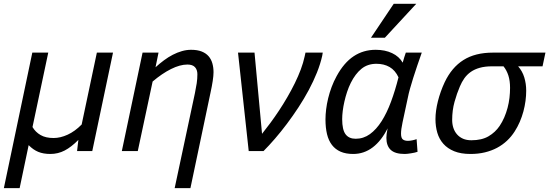

<svg xmlns="http://www.w3.org/2000/svg" viewBox="-47 -786 2858 999"><path d="M433.1 0H354L360.8 -58.1Q324.2 -21 289.6 -2.9Q254.9 15.1 214.8 15.1Q178.7 15.1 152.1 4.2Q125.5 -6.8 102.1 -30.8L55.2 192.9H-26.9L121.1 -512.2H204.1L122.1 -125Q137.2 -99.1 163.8 -83.5Q190.4 -67.9 231.9 -67.9Q267.1 -67.9 304.9 -85.2Q342.8 -102.5 377.9 -138.2L457 -512.2H541Z M861.8 192.9 967.3 -301.8Q973.1 -329.6 976.6 -353Q980 -376.5 980 -399.9Q980 -422.9 967.5 -436.5Q955.1 -450.2 928.2 -450.2Q889.6 -450.2 842.8 -426.8Q795.9 -403.3 747.1 -361.8L669.9 0H586.9L694.8 -512.2H777.8L762.2 -436Q783.7 -455.6 806.4 -472.4Q829.1 -489.3 852.3 -501.2Q875.5 -513.2 899.4 -520Q923.3 -526.9 947.3 -526.9Q980 -526.9 1002.2 -518.1Q1024.4 -509.3 1038.1 -493.7Q1051.8 -478 1057.9 -456.5Q1064 -435.1 1064 -410.2Q1064 -392.1 1059.8 -364.7Q1055.7 -337.4 1047.9 -301.8L943.8 192.9Z M1277.3 -512.2 1316.4 -89.8Q1336.9 -115.2 1359.6 -146Q1382.3 -176.8 1404.8 -210.7Q1427.2 -244.6 1448.2 -280.8Q1469.2 -316.9 1487.1 -353.3Q1504.9 -389.6 1518.1 -424.8Q1531.2 -460 1538.1 -492.2L1542.5 -512.2H1632.3L1629.4 -495.1Q1620.1 -453.6 1602.1 -408.4Q1584 -363.3 1559.6 -317.6Q1535.2 -272 1505.9 -227.3Q1476.6 -182.6 1445.6 -141.4Q1414.6 -100.1 1383.5 -64.2Q1352.5 -28.3 1324.2 0H1247.1L1191.4 -512.2Z M2125.5 3.9Q2118.7 6.3 2109.6 8.3Q2100.6 10.3 2091.3 11.7Q2082 13.2 2073.2 14.2Q2064.5 15.1 2058.6 15.1Q2008.8 15.1 1986.1 -6.1Q1963.4 -27.3 1963.4 -68.8Q1963.4 -75.7 1964.8 -89.1Q1966.3 -102.5 1969.7 -118.2Q1938 -54.2 1892.6 -19.5Q1847.2 15.1 1790.5 15.1Q1752.4 15.1 1725.1 3.2Q1697.8 -8.8 1680.2 -31.7Q1662.6 -54.7 1654.5 -88.1Q1646.5 -121.6 1646.5 -165Q1646.5 -189 1649.9 -217Q1653.3 -245.1 1660.4 -274.4Q1667.5 -303.7 1678.5 -333.3Q1689.5 -362.8 1704.6 -390.1Q1742.7 -460 1793.2 -493.4Q1843.8 -526.9 1907.7 -526.9Q1956.5 -526.9 1993.2 -509.5Q2029.8 -492.2 2048.3 -460Q2052.2 -474.1 2056.4 -487.8Q2060.5 -501.5 2064.5 -512.2H2147.5Q2135.3 -477.5 2123.8 -443.8Q2112.3 -410.2 2102.8 -379.9Q2093.3 -349.6 2086.2 -324.2Q2079.1 -298.8 2075.7 -280.8L2047.4 -148.9Q2043.5 -130.4 2041.5 -116Q2039.6 -101.6 2039.6 -90.8Q2039.6 -67.9 2049.1 -60.5Q2058.6 -53.2 2075.7 -53.2Q2085.4 -53.2 2097.7 -55.7Q2109.9 -58.1 2120.6 -62ZM1803.7 -64Q1844.2 -64 1877.7 -88.1Q1911.1 -112.3 1938.5 -155.3Q1965.8 -198.2 1987.5 -256.8Q2009.3 -315.4 2026.4 -383.8Q2009.3 -420.4 1980 -437.3Q1950.7 -454.1 1911.6 -454.1Q1865.7 -454.1 1833.7 -428Q1801.8 -401.9 1778.3 -355Q1767.1 -332.5 1758.8 -307.4Q1750.5 -282.2 1744.9 -257.3Q1739.3 -232.4 1736.3 -209Q1733.4 -185.5 1733.4 -166Q1733.4 -110.8 1751 -87.4Q1768.6 -64 1803.7 -64ZM1955.6 -589.8H1883.3L2001.5 -766.1H2118.7Z M2791 -512.2 2775.9 -440.9H2648.9Q2670.9 -416 2680.9 -383.3Q2690.9 -350.6 2690.9 -314Q2690.9 -288.6 2687.3 -261Q2683.6 -233.4 2676.3 -206.1Q2668.9 -178.7 2657.5 -152.1Q2646 -125.5 2630.9 -102.1Q2613.8 -75.2 2590.8 -53.7Q2567.9 -32.2 2539.1 -16.8Q2510.3 -1.5 2475.8 6.8Q2441.4 15.1 2400.9 15.1Q2351.1 15.1 2316.4 1Q2281.7 -13.2 2260 -37.6Q2238.3 -62 2228.5 -95Q2218.8 -127.9 2218.8 -166Q2218.8 -208.5 2231.4 -259Q2244.1 -309.6 2266.6 -357.9Q2303.2 -435.1 2364.3 -473.6Q2425.3 -512.2 2517.6 -512.2ZM2512.7 -440.9Q2476.6 -440.9 2449.5 -433.3Q2422.4 -425.8 2402.6 -411.9Q2382.8 -397.9 2369.1 -378.7Q2355.5 -359.4 2345.7 -335.9Q2330.1 -299.8 2317.9 -255.9Q2305.7 -211.9 2305.7 -162.1Q2305.7 -139.6 2312 -120.4Q2318.4 -101.1 2331.1 -86.7Q2343.8 -72.3 2362.3 -64.2Q2380.9 -56.2 2405.8 -56.2Q2459.5 -56.2 2494.9 -76.9Q2530.3 -97.7 2552.7 -130.9Q2566.4 -151.4 2576.7 -175Q2586.9 -198.7 2593.8 -224.4Q2600.6 -250 2603.8 -276.6Q2606.9 -303.2 2606.9 -329.1Q2606.9 -365.7 2598.1 -393.1Q2589.4 -420.4 2572.8 -440.9Z"/></svg>

Font: Clear Sans
Style: Italic
Weight: 400
Italic angle: -12°
Foundry: Intel Corporation
Version: Version 1.00